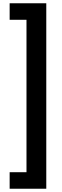

<svg xmlns="http://www.w3.org/2000/svg" viewBox="-20 -793 379 1174"><path d="M39 260H142V-672H39V-773H263V361H39Z"/></svg>

Font: Noto Sans Telugu ExtraCondensed
Style: Bold
Weight: 700
Width: 2
Designer: Jelle Bosma - Monotype Design Team
Foundry: Monotype Imaging Inc.
Version: Version 2.005; ttfautohint (v1.8.4.7-5d5b)